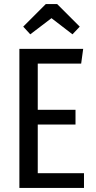

<svg xmlns="http://www.w3.org/2000/svg" viewBox="-20 -931 475 951"><path d="M392 -689 382 -616H167V-387H354V-314H167V-73H396V0H76V-689ZM130 -761 95 -799 207 -911H263L375 -799L339 -761L235 -841Z"/></svg>

Font: Fira Sans Extra Condensed
Style: Regular
Weight: 400
Width: 1
Designer: Carrois Corporate & Edenspiekermann AG
Foundry: Carrois Corporate GbR & Edenspiekermann AG
Version: Version 4.203